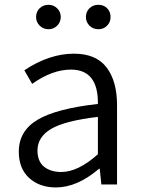

<svg xmlns="http://www.w3.org/2000/svg" viewBox="-20 -781 599 813"><path d="M216.8 12.7Q147.5 12.7 103.5 -27.3Q59.6 -67.4 59.6 -138.7Q59.6 -226.6 139.2 -273.9Q218.8 -321.3 394.5 -340.8Q396.5 -486.3 280.3 -486.3Q201.2 -486.3 116.2 -425.8L83 -483.4Q188.5 -553.7 293 -553.7Q386.7 -553.7 431.2 -495.6Q475.6 -437.5 475.6 -335V0H409.2L402.3 -66.4H399.4Q306.6 12.7 216.8 12.7ZM239.3 -52.7Q310.5 -52.7 394.5 -127.9V-286.1Q254.9 -269.5 196.8 -235.4Q138.7 -201.2 138.7 -143.6Q138.7 -97.7 166.5 -75.2Q194.3 -52.7 239.3 -52.7ZM185.5 -657.2Q163.1 -657.2 147.9 -672.4Q132.8 -687.5 132.8 -709Q132.8 -731.4 147.9 -746.1Q163.1 -760.7 185.5 -760.7Q207 -760.7 222.2 -745.6Q237.3 -730.5 237.3 -709Q237.3 -687.5 222.2 -672.4Q207 -657.2 185.5 -657.2ZM343.8 -709Q343.8 -731.4 358.9 -746.1Q374 -760.7 396.5 -760.7Q418.9 -760.7 433.6 -746.1Q448.2 -731.4 448.2 -709Q448.2 -687.5 433.6 -672.4Q418.9 -657.2 396.5 -657.2Q374 -657.2 358.9 -672.4Q343.8 -687.5 343.8 -709Z"/></svg>

Font: Gen Shin Gothic Normal
Style: Regular
Weight: 300
Designer: [Source Han Sans]
Ryoko NISHIZUKA  (kana & ideographs); Paul D. Hunt (Latin, Greek & Cyrillic); Wenlong ZHANG  (bopomofo
Version: Version 1.002.20150607